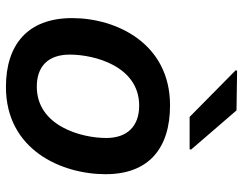

<svg xmlns="http://www.w3.org/2000/svg" viewBox="-106 -699 819 647"><g transform="rotate(90 303.5 -375.5)"><path d="M164 -201C164 -286 204 -435 336 -435C405 -435 445 -395 445 -324C445 -239 404 -90 272 -90C205 -90 164 -127 164 -201ZM41 -209C41 -58 132 14 273 14C484 14 567 -172 567 -322C567 -467 480 -539 335 -539C126 -539 41 -358 41 -209ZM217 -760 374 -605H483L484 -610L352 -763L218 -765Z"/></g></svg>

Font: Nacelle SemiBold
Style: Italic
Weight: 600
Italic angle: -12°
Designer: Sora Sagano
Foundry: Sora Sagano
Version: Version 1.000;FEAKit 1.0